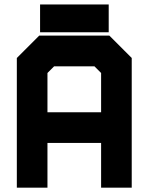

<svg xmlns="http://www.w3.org/2000/svg" viewBox="-20 -864 684 884"><path d="M57.5 0V-597L160.5 -700H483.5L586.5 -597V0H445.5V-206H198.5V0ZM128 -71H127.5V-274.5H518.5V-71H518V-567.5L455.5 -629.5H190.5L128 -567.5ZM198.5 -347H445.5V-528L415 -558.5H229L198.5 -528ZM127.5 -274V-567.5L190.5 -630H455.5L518.5 -567.5V-274ZM164.5 -715.5V-843.5H480.5V-715.5ZM229.5 -778.5H421.5H229.5Z"/></svg>

Font: Tourney Black
Style: Regular
Weight: 900
Version: Version 1.015